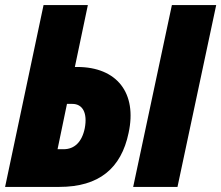

<svg xmlns="http://www.w3.org/2000/svg" viewBox="-20 -734 869 754"><path d="M0 0H213C369 0 456 -73 485 -212C519 -368 440 -471 283 -471H274L325 -714H151ZM503 0H677L829 -714H655ZM206 -148 243 -326H264C305 -326 324 -290 313 -231C302 -176 272 -148 230 -148Z"/></svg>

Font: Noto Sans Condensed Black
Style: Italic
Weight: 900
Width: 3
Italic angle: -12°
Designer: Monotype Design Team
Foundry: Monotype Imaging Inc.
Version: Version 2.013